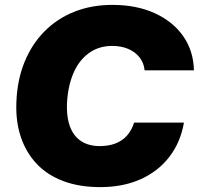

<svg xmlns="http://www.w3.org/2000/svg" viewBox="-20 -757 814 786"><path d="M391 9Q305 9 239.5 -15.5Q174 -40 130.5 -86Q87 -132 65.5 -195.5Q44 -259 47 -337Q50 -428 80 -502Q110 -576 162 -628.5Q214 -681 284.5 -709Q355 -737 440 -737Q539 -737 613.5 -703Q688 -669 730 -609Q772 -549 774 -469H572Q569 -500 551 -522.5Q533 -545 504.5 -557Q476 -569 439 -569Q384 -569 343 -539Q302 -509 279.5 -455Q257 -401 254 -329Q253 -286 261.5 -254.5Q270 -223 287 -202Q304 -181 328 -170.5Q352 -160 381 -159Q420 -158 449.5 -168.5Q479 -179 499 -201Q519 -223 529 -255H733Q719 -174 673 -114.5Q627 -55 555 -23Q483 9 391 9Z"/></svg>

Font: Mona Sans ExtraLight Black
Style: Italic
Weight: 900
Italic angle: -11.6951°
Version: Version 2.000